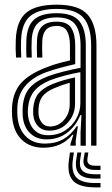

<svg xmlns="http://www.w3.org/2000/svg" viewBox="-20 -629 485 829"><path d="M373.5 0V-432.5Q373.5 -513.2 340.4 -551.9Q307.2 -590.5 225 -590.5Q149 -590.5 111.5 -560.4Q74 -530.2 71 -457Q70.2 -438 70.4 -419Q70.5 -400 71.8 -380.5H49.2Q47.8 -401.8 47.5 -419.2Q47.2 -436.8 48.2 -458Q51.5 -539.2 93.1 -574Q134.8 -608.8 225 -608.8Q320.8 -608.8 358.6 -565.6Q396.5 -522.5 396.5 -432.5V0ZM327.8 0.2V-58.2L331.8 -132H326.8Q307 -83.8 269.4 -55.4Q231.8 -27 180.2 -27.2Q137.5 -27.2 109.9 -54Q82.2 -80.8 78.2 -127.2Q76.8 -146.8 78 -166.8Q81.8 -219.5 108.4 -249.8Q135 -280 188.8 -300.2Q213.5 -309.5 253.8 -319.9Q294 -330.2 327.8 -336.2V-432.5Q327.8 -491.8 305.4 -522.8Q283 -553.8 225 -553.8Q171.8 -553.8 145.4 -530.6Q119 -507.5 116.8 -455Q116.2 -440.2 116.1 -420.6Q116 -401 117.2 -380.5H94.5Q93.2 -400.8 93.2 -420.5Q93.2 -440.2 93.8 -455.5Q96.5 -517 127.2 -544.5Q158 -572 225 -572Q294.8 -572 322.6 -537.5Q350.5 -503 350.5 -432.5V0.2ZM167.2 8.8Q110.5 8.8 74.4 -25.4Q38.2 -59.5 32.5 -123.8Q30.8 -147.5 32.2 -170.8Q37 -231 69.9 -269.1Q102.8 -307.2 173 -335.2Q197.8 -345.2 222.1 -352.8Q246.5 -360.2 282 -368V-432.5Q282 -472 269.5 -494.5Q257 -517 225 -517Q193.2 -517 178.5 -500.2Q163.8 -483.5 162.5 -452.5Q162 -443.2 161.9 -422.5Q161.8 -401.8 162.8 -380.5H140Q139 -402.8 139.1 -422.1Q139.2 -441.5 139.8 -454.5Q141.2 -495 161.6 -515.2Q182 -535.5 225 -535.5Q270.2 -535.5 287.5 -508.5Q304.8 -481.5 304.8 -432.5V-352.2Q272.5 -345 239.8 -336.1Q207 -327.2 181 -317.8Q60.8 -273.5 55 -168.8Q54.5 -159 54.5 -147.5Q54.5 -136 55.5 -125.8Q59.8 -72.5 90.9 -40.8Q122 -9 174 -9Q220.8 -9 254.5 -28.8Q288.2 -48.5 311 -83.8H316.2L307 -21.8V0H284.2L284 -7L296.8 -47H292.5Q247 8.8 167.2 8.8ZM187.8 -45.2Q229.8 -45.2 261.1 -65.5Q292.5 -85.8 309.8 -117.4Q327 -149 327 -183.2V-317.5Q294.8 -311.8 257.8 -302Q220.8 -292.2 196.2 -282.5Q150.5 -263.5 128 -236.1Q105.5 -208.8 100.8 -163Q99.2 -145.8 101 -129Q105.8 -91.5 127.6 -68.4Q149.5 -45.2 187.8 -45.2ZM193 -65Q162.5 -65 144.5 -84Q126.5 -103 123.8 -131.2Q122.5 -147.2 123.5 -161.8Q126.8 -201.5 146 -225Q165.2 -248.5 204 -264.8Q229.5 -275.2 252.8 -282.1Q276 -289 304 -294.8V-181.2Q304 -134 272.8 -99.5Q241.5 -65 193 -65ZM196 -82.8Q231.2 -82.8 256.1 -110.9Q281 -139 281 -179.2V-271.8Q246 -262 211.8 -247.2Q178.5 -232.5 163.4 -212.8Q148.2 -193 146.5 -160.8Q145.8 -152.2 146 -145.6Q146.2 -139 146.8 -133Q148.8 -113.8 161.5 -98.2Q174.2 -82.8 196 -82.8ZM299 29.2 294.2 63Q287.5 114.5 310.4 137.9Q333.2 161.2 391.2 161.2H414V180H391.2Q323.2 180 296.2 152.1Q269.2 124.2 277.5 63L282 29.2ZM361.5 29.2 357.5 56.2Q353 86.5 391.2 86.5H414V104.8H391.2Q333 104.8 341.2 56.2L346 29.2ZM330.8 29.2 326.2 59.8Q321 93.2 336.4 108.4Q351.8 123.5 391.2 123.5H414V142.2H391.2Q341.8 142.2 322.4 122.5Q303 102.8 309.2 59.8L314 29.2Z"/></svg>

Font: Big Shoulders Inline Text
Style: Bold
Weight: 700
Designer: Patric King
Foundry: XO Type Co
Version: Version 1.000